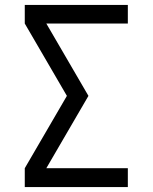

<svg xmlns="http://www.w3.org/2000/svg" viewBox="-20 -755 616 775"><path d="M80 0H496V-76H167L337 -368L167 -660H496V-735H80V-660L250 -368L80 -76Z"/></svg>

Font: Iosevka SS01 Extended
Style: Regular
Weight: 400
Width: 7
Monospace: yes
Designer: Belleve Invis
Foundry: Belleve Invis
Version: Version 3.4.7; ttfautohint (v1.8.3)